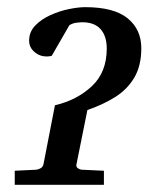

<svg xmlns="http://www.w3.org/2000/svg" viewBox="-20 -514 427 534"><path d="M21 0V-39.1L81.1 -42Q86.4 -42.5 93 -46.1Q99.6 -49.8 101.1 -58.1L132.8 -221.2Q193.8 -235.4 235.4 -274.2Q276.9 -313 276.9 -378.9Q276.9 -413.6 259.8 -432.9Q242.7 -452.1 209 -452.1Q202.6 -452.1 191.9 -450.7Q181.2 -449.2 172.9 -443.8L124 -358.9Q117.7 -356.9 109.9 -356.9Q90.3 -356.9 75.7 -369.6Q61 -382.3 61 -400.9Q61 -425.3 77.9 -442.9Q94.7 -460.4 120.1 -471.9Q145.5 -483.4 171.9 -488.8Q198.2 -494.1 216.8 -494.1Q296.9 -494.1 335 -463.1Q373 -432.1 373 -379.9Q373 -331.1 353.5 -298.1Q334 -265.1 300 -243.9Q266.1 -222.7 223.1 -208L192.9 -58.1Q190.9 -49.8 196.5 -46.1Q202.1 -42.5 207 -42L269 -39.1V0Z"/></svg>

Font: Charis
Style: Italic
Weight: 400
Italic angle: -11°
Designer: Walt Agee, Miriam Martin, Annie Olsen, Victor Gaultney, Lorna Priest, Alan Ward, Bob Hallissy, Martin Hosken, Sharon Cor
Foundry: SIL Global
Version: Version 7.000